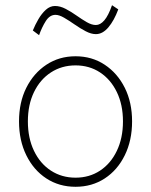

<svg xmlns="http://www.w3.org/2000/svg" viewBox="-20 -706 580 737"><path d="M270 11Q207 11 158 -21Q109 -53 81 -110Q53 -167 53 -240Q53 -313 81 -369Q109 -425 158 -457.5Q207 -490 270 -490Q333 -490 382 -457.5Q431 -425 459 -369Q487 -313 487 -240Q487 -167 459 -110Q431 -53 382 -21Q333 11 270 11ZM270 -24Q323 -24 364 -51Q405 -78 428.5 -127Q452 -176 452 -240Q452 -304 428.5 -352.5Q405 -401 364 -428Q323 -455 270 -455Q217 -455 175.5 -428Q134 -401 110.5 -352.5Q87 -304 87 -240Q87 -176 110.5 -127Q134 -78 175.5 -51Q217 -24 270 -24ZM130 -571 106 -589Q115 -611 127.5 -632.5Q140 -654 156 -668.5Q172 -683 191 -683Q211 -683 232 -672Q253 -661 273.5 -646.5Q294 -632 313 -621Q332 -610 348 -610Q365 -610 380.5 -628Q396 -646 410 -686L434 -670Q418 -627 396 -601Q374 -575 348 -575Q330 -575 309 -586Q288 -597 266.5 -612Q245 -627 226 -638Q207 -649 193 -649Q171 -649 156 -625.5Q141 -602 130 -571Z"/></svg>

Font: Zen Kaku Gothic New Light
Style: Regular
Weight: 300
Designer: Yoshimichi Ohira
Foundry: Positype
Version: Version 1.002